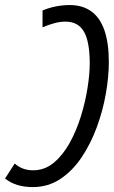

<svg xmlns="http://www.w3.org/2000/svg" viewBox="-56 -744 459 775"><path d="M225.1 -723.6Q277.3 -723.6 312.7 -698Q348.1 -672.4 365.7 -621.1Q383.3 -569.8 383.3 -493.2Q383.3 -434.6 371.3 -366.2Q359.4 -297.9 335 -231.2Q310.5 -164.6 273.9 -109.6Q237.3 -54.7 187.7 -21.7Q138.2 11.2 76.2 11.2Q42.5 11.2 14.4 2.7Q-13.7 -5.9 -35.6 -23.4L3.4 -84Q19 -69.8 37.6 -63.2Q56.2 -56.6 77.6 -56.6Q124.5 -56.6 161.4 -87.4Q198.2 -118.2 225.6 -167.7Q252.9 -217.3 270.8 -275.4Q288.6 -333.5 297.4 -389.4Q306.2 -445.3 306.2 -487.3Q306.2 -576.2 282.7 -616.5Q259.3 -656.7 208.5 -656.7Q187 -656.7 164.1 -650.6Q141.1 -644.5 115.7 -633.8V-701.7Q142.6 -712.9 170.4 -718.3Q198.2 -723.6 225.1 -723.6Z"/></svg>

Font: Open Sans Condensed
Style: Italic
Weight: 400
Width: 3
Italic angle: -12°
Designer: Monotype Design Team
Foundry: Monotype Imaging Inc.
Version: Version 3.000